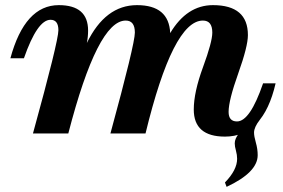

<svg xmlns="http://www.w3.org/2000/svg" viewBox="-20 -520 1104 748"><path d="M856.4 12.2Q734.9 12.2 734.9 -93.3Q734.9 -160.6 771 -258.8Q807.1 -356.9 807.1 -393.1Q807.1 -439.9 770.5 -439.9Q653.8 -439.9 546.9 0H410.2Q505.4 -348.6 505.4 -393.1Q505.4 -439.9 469.7 -439.9Q359.9 -439.9 246.1 0H108.4Q207.5 -359.9 207.5 -402.3Q207.5 -442.9 176.8 -442.9Q125.5 -442.9 73.2 -293H20.5Q76.7 -500 209 -500Q323.2 -500 323.2 -400.9Q323.2 -377 318.4 -352.5Q390.1 -500 513.7 -500Q638.2 -500 643.1 -391.1Q708 -500 809.6 -500Q945.8 -500 945.8 -383.3Q945.8 -339.4 908.2 -234.1Q870.6 -128.9 870.6 -84Q870.6 -46.9 903.3 -46.9Q954.1 -46.9 1004.9 -195.3H1053.7Q1005.9 12.2 856.4 12.2ZM862.8 208 856.4 190.9Q903.8 142.1 903.8 98.6Q903.8 83.5 899.2 66.9Q894.5 50.3 894.5 38.6Q894.5 1 961.4 -42.5L992.2 -53.2Q969.7 -24.4 969.7 -3.4Q969.7 10.7 976.8 35.6Q983.9 60.5 983.9 84.5Q983.9 151.4 862.8 208Z"/></svg>

Font: Munson
Style: Bold Italic
Weight: 700
Italic angle: -12°
Designer: Paul James MIller
Foundry: High-Logic / Made with FontCreator
Version: Version 2.10;May 5, 2019;FontCreator 11.5.0.2430 64-bit